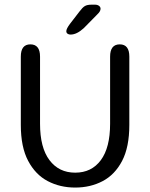

<svg xmlns="http://www.w3.org/2000/svg" viewBox="-20 -814 660 844"><path d="M310.5 10.5Q244 10.5 190 -17.8Q136 -46 103.8 -106.8Q71.5 -167.5 71.5 -265V-565Q71.5 -619 113.5 -619Q156 -619 156 -565V-270Q156 -165 197.5 -110Q239 -55 310.5 -55Q382.5 -55 423.2 -110Q464 -165 464 -270V-565Q464 -619 506.5 -619Q548.5 -619 548.5 -565V-265Q548.5 -167.5 516.8 -106.8Q485 -46 431.2 -17.8Q377.5 10.5 310.5 10.5ZM289.5 -662Q282.5 -662 277 -665.8Q271.5 -669.5 271.5 -677Q271.5 -687.5 287.5 -709L329.5 -763.5Q342.5 -781 352.8 -787.2Q363 -793.5 383 -793.5H397.5Q408 -793.5 415 -788.5Q422 -783.5 422 -775.5Q422 -764 408 -751L348 -690Q332.5 -676 318.2 -669Q304 -662 289.5 -662Z"/></svg>

Font: Sono
Style: Regular
Weight: 400
Designer: Tyler Finck
Foundry: Tyler Finck
Version: Version 2.112